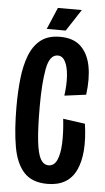

<svg xmlns="http://www.w3.org/2000/svg" viewBox="-56 -839 485 887"><g transform="rotate(5 186.0 -396.0)"><path d="M198 11Q127 11 89.5 -29.5Q52 -70 38.5 -147Q25 -224 25 -334Q25 -401 31.5 -461.5Q38 -522 56 -569.5Q74 -617 108 -644Q142 -671 198 -671Q260 -671 294.5 -638Q329 -605 340 -547.5Q351 -490 341 -415L241 -402Q248 -454 245 -495Q242 -536 229.5 -560Q217 -584 195 -584Q157 -584 144.5 -518Q132 -452 132 -344Q132 -242 138.5 -183Q145 -124 159 -99.5Q173 -75 196 -75Q222 -75 235 -103.5Q248 -132 250 -182Q252 -232 245 -295L347 -281Q367 -142 330.5 -65.5Q294 11 198 11ZM221 -702H133L176 -803H287Z"/></g></svg>

Font: Bricolage Grotesque 96pt Condensed Medium
Style: Regular
Weight: 500
Width: 3
Designer: Mathieu Triay
Foundry: Atelier Triay
Version: Version 1.001; ttfautohint (v1.8.4.7-5d5b);gftools[0.9.33.de